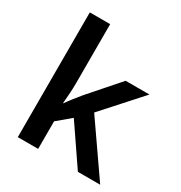

<svg xmlns="http://www.w3.org/2000/svg" viewBox="-177 -886 954 1013"><g transform="rotate(30 300.0 -380.0)"><path d="M77 0V-760H201V-403Q201 -372 199 -340Q197 -308 194 -275H196Q212 -298 229 -319.5Q246 -341 264 -363L421 -542H566L361 -314L579 0H443L282 -236L201 -168V0Z"/></g></svg>

Font: Noto Sans Mono SemiBold
Style: Regular
Weight: 600
Designer: Monotype Design Team
Foundry: Monotype Imaging Inc.
Version: Version 2.014; ttfautohint (v1.8.4.7-5d5b)